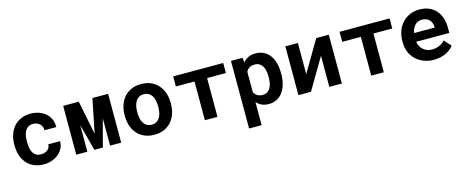

<svg xmlns="http://www.w3.org/2000/svg" viewBox="-39 -1171 4878 2007"><g transform="rotate(-15 2400.5 -167.5)"><path d="M302.7 -98.6Q322.8 -98.6 340.8 -104.5Q358.9 -110.4 372.6 -121.1Q386.2 -131.8 393.8 -147Q401.4 -162.1 400.4 -180.7H528.3Q529.3 -139.6 511.5 -104.5Q493.7 -69.3 462.9 -43.9Q432.1 -18.6 391.4 -4.2Q350.6 10.3 305.2 10.3Q243.7 10.3 197.3 -10.5Q150.9 -31.2 119.9 -67.4Q88.9 -103.5 73 -152.1Q57.1 -200.7 57.1 -256.3V-271Q57.1 -326.7 72.8 -375.2Q88.4 -423.8 119.6 -460Q150.9 -496.1 197 -517.1Q243.2 -538.1 304.2 -538.1Q353 -538.1 394.5 -523.4Q436 -508.8 466.1 -482.2Q496.1 -455.6 512.7 -417.7Q529.3 -379.9 528.3 -333H400.4Q401.4 -352.5 394.5 -370.1Q387.7 -387.7 374.5 -400.4Q361.3 -413.1 342.8 -420.7Q324.2 -428.2 302.2 -428.2Q270 -428.2 249 -415Q228 -401.9 215.6 -379.9Q203.1 -357.9 198 -329.6Q192.9 -301.3 192.9 -271V-256.3Q192.9 -225.6 197.8 -197Q202.6 -168.5 215.1 -146.7Q227.5 -125 248.8 -111.8Q270 -98.6 302.7 -98.6Z M897.5 -161.6 971.7 -528.3H1141.6V0H1021.5V-294.4L942.9 0H851.6L775.4 -287.1V0H655.3V-528.3H824.2Z M1250.5 -269Q1250.5 -326.7 1267.1 -375.7Q1283.7 -424.8 1315.7 -460.9Q1347.7 -497.1 1393.8 -517.6Q1439.9 -538.1 1499.5 -538.1Q1559.1 -538.1 1605.5 -517.6Q1651.9 -497.1 1683.8 -460.9Q1715.8 -424.8 1732.4 -375.7Q1749 -326.7 1749 -269V-258.8Q1749 -200.7 1732.4 -151.6Q1715.8 -102.5 1684.1 -66.4Q1652.3 -30.3 1606 -10Q1559.6 10.3 1500.5 10.3Q1440.9 10.3 1394.3 -10Q1347.7 -30.3 1315.7 -66.4Q1283.7 -102.5 1267.1 -151.6Q1250.5 -200.7 1250.5 -258.8ZM1386.2 -258.8Q1386.2 -225.6 1392.6 -196.5Q1398.9 -167.5 1412.6 -145.8Q1426.3 -124 1448 -111.3Q1469.7 -98.6 1500.5 -98.6Q1530.3 -98.6 1551.8 -111.3Q1573.2 -124 1586.7 -145.8Q1600.1 -167.5 1606.4 -196.5Q1612.8 -225.6 1612.8 -258.8V-269Q1612.8 -301.3 1606.4 -330.1Q1600.1 -358.9 1586.7 -380.9Q1573.2 -402.8 1551.8 -415.5Q1530.3 -428.2 1499.5 -428.2Q1469.2 -428.2 1447.8 -415.5Q1426.3 -402.8 1412.6 -380.9Q1398.9 -358.9 1392.6 -330.1Q1386.2 -301.3 1386.2 -269Z M2387.2 -419.4H2183.6V0H2047.4V-419.4H1845.7V-528.3H2387.2Z M2943.8 -259.3Q2943.8 -201.7 2930.4 -152.3Q2917 -103 2890.9 -67.1Q2864.7 -31.2 2826.2 -10.7Q2787.6 9.8 2737.8 9.8Q2695.3 9.8 2663.1 -4.9Q2630.9 -19.5 2606.9 -45.9V203.1H2471.2V-528.3H2596.7L2601.6 -476.6Q2626 -505.9 2659.2 -522Q2692.4 -538.1 2736.8 -538.1Q2787.1 -538.1 2825.7 -518.8Q2864.3 -499.5 2890.6 -464.1Q2917 -428.7 2930.4 -379.2Q2943.8 -329.6 2943.8 -269.5ZM2808.1 -269.5Q2808.1 -302.7 2802 -331.8Q2795.9 -360.8 2783 -382.1Q2770 -403.3 2749.8 -415.5Q2729.5 -427.7 2700.7 -427.7Q2665 -427.7 2642.3 -413.8Q2619.6 -399.9 2606.9 -374.5V-153.8Q2619.6 -128.9 2642.3 -114Q2665 -99.1 2701.7 -99.1Q2730.5 -99.1 2750.7 -111.8Q2771 -124.5 2783.7 -146.5Q2796.4 -168.5 2802.2 -197.5Q2808.1 -226.6 2808.1 -259.3Z M3394 -528.3H3529.8V0H3394V-336.9L3195.3 0H3059.6V-528.3H3195.3V-191.4Z M4187.5 -419.4H3983.9V0H3847.7V-419.4H3646V-528.3H4187.5Z M4525.9 9.8Q4464.8 9.8 4415 -10.3Q4365.2 -30.3 4329.6 -64.7Q4293.9 -99.1 4274.7 -145.8Q4255.4 -192.4 4255.4 -245.6V-265.1Q4255.4 -325.7 4274.4 -375.7Q4293.5 -425.8 4327.6 -461.9Q4361.8 -498 4408.7 -518.1Q4455.6 -538.1 4510.7 -538.1Q4567.9 -538.1 4612.5 -519.3Q4657.2 -500.5 4688.2 -466.3Q4719.2 -432.1 4735.4 -384Q4751.5 -335.9 4751.5 -277.8V-220.2H4393.1Q4397 -193.4 4408.9 -171.1Q4420.9 -148.9 4439.5 -132.8Q4458 -116.7 4481.9 -107.9Q4505.9 -99.1 4534.2 -99.1Q4554.2 -99.1 4574 -103Q4593.8 -106.9 4611.8 -114.5Q4629.9 -122.1 4645.5 -133.3Q4661.1 -144.5 4672.9 -159.7L4740.7 -86.4Q4728 -68.4 4707.8 -51Q4687.5 -33.7 4659.9 -20.3Q4632.3 -6.8 4598.6 1.5Q4564.9 9.8 4525.9 9.8ZM4509.8 -428.2Q4486.8 -428.2 4467.8 -420.2Q4448.7 -412.1 4434.3 -397Q4419.9 -381.8 4410.2 -360.8Q4400.4 -339.8 4395.5 -314H4618.2V-324.7Q4617.2 -346.2 4609.9 -365.2Q4602.5 -384.3 4588.9 -398.2Q4575.2 -412.1 4555.4 -420.2Q4535.6 -428.2 4509.8 -428.2Z"/></g></svg>

Font: Roboto Mono
Style: Bold
Weight: 700
Designer: Google
Version: Version 2.000985; 2015; ttfautohint (v1.3)